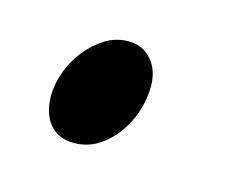

<svg xmlns="http://www.w3.org/2000/svg" viewBox="-39 -168 277 231"><g transform="rotate(15 100.0 -52.5)"><path d="M138.2 -74.2Q138.2 -59.1 133.1 -43.2Q127.9 -27.3 118.4 -14.4Q108.9 -1.5 95.7 6.8Q82.5 15.1 65.9 15.1Q46.4 15.1 35.6 2Q24.9 -11.2 24.9 -33.2Q24.9 -47.4 30.5 -62.7Q36.1 -78.1 46.1 -90.8Q56.2 -103.5 69.3 -111.8Q82.5 -120.1 98.1 -120.1Q116.2 -120.1 127.2 -107.4Q138.2 -94.7 138.2 -74.2Z"/></g></svg>

Font: Gentium Plus CyrE
Style: Italic
Weight: 400
Italic angle: -8°
Designer: J. Victor Gaultney, Annie Olsen, Iska Routamaa, Becca Hirsbrunner
Foundry: SIL International
Version: Version 5.000